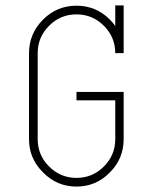

<svg xmlns="http://www.w3.org/2000/svg" viewBox="-20 -687 562 708"><path d="M436 -491H405Q405 -550 363 -592Q321 -634 262 -634Q203 -634 161 -592Q119 -550 119 -491V-174Q119 -115 161 -73Q203 -31 262 -31Q321 -31 363 -73Q405 -115 405 -174V-317H262V-348H436V-174Q436 -102 385 -51Q334 1 262 1Q190 1 139 -51Q87 -102 87 -174V-491Q87 -563 139 -615Q190 -666 262 -666Q334 -666 385 -615Q396 -604 405 -591V-667H436Z"/></svg>

Font: Zector
Style: Regular
Weight: 400
Designer: GGBot
Version: 0.72